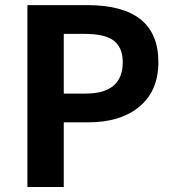

<svg xmlns="http://www.w3.org/2000/svg" viewBox="-20 -743 691 763"><path d="M88.9 0V-722.7H326.2Q609.4 -722.7 609.4 -496.1Q609.4 -377.9 528.3 -314.5Q454.1 -256.8 330.1 -256.8H233.4V0ZM233.4 -371.1H320.3Q467.8 -371.1 467.8 -496.1Q467.8 -556.6 428.7 -584Q392.6 -608.4 315.4 -608.4H233.4Z"/></svg>

Font: Bpmf GenYo Gothic B
Style: B
Weight: 700
Foundry: But Ko
Version: Version 1.320